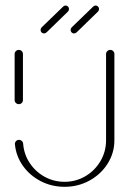

<svg xmlns="http://www.w3.org/2000/svg" viewBox="-20 -703 477 710"><path d="M49.6 -317.8Q43.3 -317.8 38.7 -322.2Q34.1 -326.7 34.1 -333V-503.3Q34.1 -509.6 38.7 -514.1Q43.3 -518.5 49.6 -518.5Q55.9 -518.5 60.4 -514.1Q64.8 -509.6 64.8 -503.3V-333Q64.8 -326.7 60.4 -322.2Q55.9 -317.8 49.6 -317.8ZM387.8 -518.5Q394.1 -518.5 398.5 -514.1Q403 -509.6 403 -503.3V-184.4Q403 -137.8 378.3 -98.3Q353.7 -58.9 311.5 -35.6Q269.3 -12.2 218.9 -12.2Q171.1 -12.2 130.6 -33.1Q90 -54.1 64.6 -90Q39.3 -125.9 35.2 -169.3Q34.4 -175.9 39.1 -180.9Q43.7 -185.9 50.4 -185.9Q56.3 -185.9 60.7 -181.9Q65.2 -177.8 65.6 -171.9Q68.5 -132.6 89.8 -100.4Q111.1 -68.1 145 -49.4Q178.9 -30.7 218.9 -30.7Q260.4 -30.7 295.6 -51.3Q330.7 -71.9 351.5 -107.2Q372.2 -142.6 372.2 -184.4V-503.3Q372.2 -509.6 376.9 -514.1Q381.5 -518.5 387.8 -518.5ZM222.6 -682.6Q227.8 -682.6 231.5 -678.7Q235.2 -674.8 235.2 -669.6Q235.2 -664.8 231.5 -660.4L152.2 -583.3Q147.4 -579.3 142.6 -579.3Q137.4 -579.3 133.7 -583.1Q130 -587 130 -592.2Q130 -597 133.7 -601.5L213.3 -678.5Q217.4 -682.6 222.6 -682.6ZM333.7 -682.6Q338.9 -682.6 342.6 -678.7Q346.3 -674.8 346.3 -669.6Q346.3 -664.8 342.6 -660.4L263.3 -583.3Q258.5 -579.3 253.7 -579.3Q248.5 -579.3 244.8 -583.1Q241.1 -587 241.1 -592.2Q241.1 -597 244.8 -601.5L324.4 -678.5Q328.5 -682.6 333.7 -682.6Z"/></svg>

Font: 26F Galaxy Sans Ultra Light
Style: Regular
Weight: 200
Designer: C₂₉H₂₅N₃O₅
Version: Version 1.100